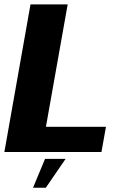

<svg xmlns="http://www.w3.org/2000/svg" viewBox="-31 -695 578 878"><path d="M-11 0H433L453.5 -115H179L278.5 -675H108.5ZM120 163.5H178.5L269 31.5H175Z"/></svg>

Font: Anybody
Style: Bold Italic
Weight: 700
Italic angle: -10°
Designer: Tyler Finck
Foundry: Etcetera Type Company
Version: Version 1.113;gftools[0.9.25]